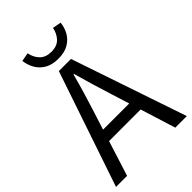

<svg xmlns="http://www.w3.org/2000/svg" viewBox="-272 -1047 1152 1152"><g transform="rotate(-45 303.5 -471.0)"><path d="M227 -410 191 -298H413L378 -410Q358 -472 340 -533Q322 -594 304 -658H300Q283 -594 265 -533Q247 -472 227 -410ZM3 0 252 -734H355L604 0H506L436 -224H168L97 0ZM303 -788Q251 -788 216.5 -808Q182 -828 163.5 -860.5Q145 -893 140 -932L195 -942Q202 -902 228.5 -874.5Q255 -847 303 -847Q351 -847 377 -874.5Q403 -902 410 -942L465 -932Q461 -893 442.5 -860.5Q424 -828 389.5 -808Q355 -788 303 -788Z"/></g></svg>

Font: Source Han Sans SC
Style: Regular
Weight: 400
Designer: Ryoko NISHIZUKA 西塚涼子 (kana, bopomofo & ideographs); Paul D. Hunt (Latin, Greek & Cyrillic); Sandoll Communications 산돌커뮤니
Foundry: Adobe
Version: Version 2.002;hotconv 1.0.116;makeotfexe 2.5.65601; ttfautoh